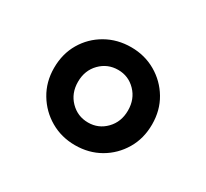

<svg xmlns="http://www.w3.org/2000/svg" viewBox="-81 -909 611 569"><g transform="rotate(30 224.5 -624.5)"><path d="M57 -624Q57 -672.5 79.2 -710.2Q101.5 -748 139.8 -769.8Q178 -791.5 225 -791.5Q271.5 -791.5 309.5 -769.5Q347.5 -747.5 370 -709.8Q392.5 -672 392.5 -624Q392.5 -575.5 370 -537.8Q347.5 -500 309.8 -478.2Q272 -456.5 225 -456.5Q178.5 -456.5 140.5 -478.5Q102.5 -500.5 79.8 -538.5Q57 -576.5 57 -624ZM139 -624Q139 -585 164 -559.5Q189 -534 225 -534Q260.5 -534 285.2 -559.5Q310 -585 310 -624Q310 -663 285.2 -688.5Q260.5 -714 225 -714Q189 -714 164 -688.5Q139 -663 139 -624Z"/></g></svg>

Font: Koeln Type Sans
Style: Regular
Weight: 400
Designer: Eben Sorkin
Foundry: Eben Sorkin
Version: Version 2.001